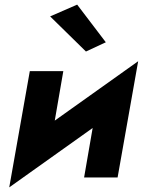

<svg xmlns="http://www.w3.org/2000/svg" viewBox="-20 -768 618 831"><path d="M197 -697 352 -545 438 -585 314 -748ZM254 -460H109L20 43L381 -214L344 0H489L578 -503L217 -246Z"/></svg>

Font: Jost*
Style: Bold Italic
Weight: 700
Italic angle: -10°
Version: Version 3.7